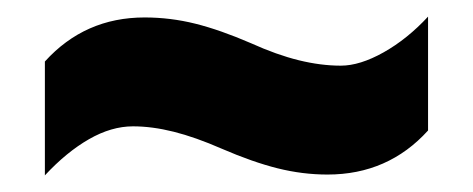

<svg xmlns="http://www.w3.org/2000/svg" viewBox="-20 -468 569 231"><path d="M247 -289Q215 -303 189 -309.5Q163 -316 140 -316Q114 -316 87 -300.5Q60 -285 34 -257V-394Q82 -447 154 -447Q185 -447 215 -439.5Q245 -432 282 -416Q313 -402 339.5 -395.5Q366 -389 390 -389Q413 -389 441.5 -405Q470 -421 495 -448V-311Q447 -258 374 -258Q344 -258 314 -265.5Q284 -273 247 -289Z"/></svg>

Font: Noto Sans Bengali Condensed Black
Style: Regular
Weight: 900
Width: 3
Designer: Joana Ranito - Universal Thirst; Jelle Bosma - Monotype Design Team
Foundry: Universal Thirst ehf.
Version: Version 3.000; ttfautohint (v1.8.4.7-5d5b)